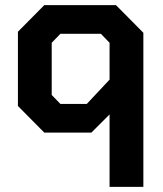

<svg xmlns="http://www.w3.org/2000/svg" viewBox="-20 -518 635 750"><path d="M408 -71 337 0H153L50 -104V-394L153 -498H433L540 -390V212H408ZM319 -112 408 -207V-351L374 -386H216L182 -351V-147L216 -112Z"/></svg>

Font: Chakra Petch
Style: Bold
Weight: 700
Designer: Katatrad Aksorn Co.,Ltd.
Foundry: Cadson Demak Co.,Ltd.
Version: Version 1.000; ttfautohint (v1.6)